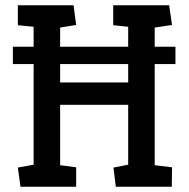

<svg xmlns="http://www.w3.org/2000/svg" viewBox="-20 -711 720 731"><path d="M29 -467V-533H648V-467ZM58 0 48 -73 108 -84V-609L48 -615V-691H260L270 -616L209 -606V-397H468V-609L411 -615V-691H624L635 -616L569 -606V-82L635 -74L634 0H421L412 -73L468 -84V-312H209V-82L270 -74V0Z"/></svg>

Font: Kreon
Style: Regular
Weight: 400
Designer: Julia Petretta
Foundry: Julia Petretta and Eli Heuer
Version: Version 2.002